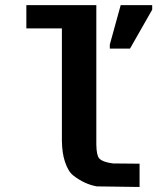

<svg xmlns="http://www.w3.org/2000/svg" viewBox="-20 -745 640 765"><path d="M430.2 -93.8 536.1 -92.8V0L365.7 -2.4Q317.4 -10.7 272.5 -45.4Q251.5 -61.5 238.8 -100.6Q227.5 -133.8 226.6 -183.6V-631.8H85V-724.6H363.8V-168Q364.7 -126 375 -114.3Q388.2 -99.1 430.2 -93.8ZM433.1 -92.8ZM363.8 -168ZM368.2 0ZM226.6 -183.6ZM417.5 -551.3V-567.4L460.9 -724.6H586.4V-706.5L498 -551.3Z"/></svg>

Font: Liberation Mono
Style: Bold
Weight: 700
Monospace: yes
Designer: Steve Matteson
Foundry: Ascender Corporation
Version: Version 2.1.5